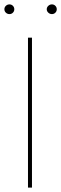

<svg xmlns="http://www.w3.org/2000/svg" viewBox="-56 -850 277 870"><path d="M88.9 0H70.8V-679.2H88.9ZM162.8 -792.7Q155.8 -799.3 155.8 -808.1Q155.8 -816.9 162.8 -823.5Q169.9 -830.1 179.2 -830.1Q188.5 -830.1 194.8 -823.7Q201.2 -817.4 201.2 -808.1Q201.2 -798.8 194.8 -792.5Q188.5 -786.1 179.2 -786.1Q169.9 -786.1 162.8 -792.7ZM-29.3 -792.5Q-36.1 -798.8 -36.1 -808.1Q-36.1 -817.4 -29.3 -823.7Q-22.5 -830.1 -13.2 -830.1Q-3.9 -830.1 2.4 -823.7Q8.8 -817.4 8.8 -808.1Q8.8 -798.8 2.4 -792.5Q-3.9 -786.1 -13.2 -786.1Q-22.5 -786.1 -29.3 -792.5Z"/></svg>

Font: Rawengulk
Style: Light
Weight: 300
Version: Version 0.92